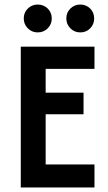

<svg xmlns="http://www.w3.org/2000/svg" viewBox="-20 -832 478 852"><path d="M72.2 0V-625H399.3V-526.4H182.6V-420.8H350.7V-325H182.6V-102.1H399.3V0ZM336.1 -688.2Q310.4 -688.2 292.4 -706.2Q274.3 -724.3 274.3 -750Q274.3 -776.4 292.4 -794.1Q310.4 -811.8 336.1 -811.8Q362.5 -811.8 380.2 -794.1Q397.9 -776.4 397.9 -750Q397.9 -724.3 380.2 -706.2Q362.5 -688.2 336.1 -688.2ZM147.2 -688.2Q121.5 -688.2 103.5 -706.2Q85.4 -724.3 85.4 -750Q85.4 -776.4 103.5 -794.1Q121.5 -811.8 147.2 -811.8Q173.6 -811.8 191.7 -794.1Q209.7 -776.4 209.7 -750Q209.7 -724.3 191.7 -706.2Q173.6 -688.2 147.2 -688.2Z"/></svg>

Font: Afacad Flux SemiBold
Style: Regular
Weight: 600
Designer: Kristian Moeller
Foundry: Dicotype
Version: Version 1.100